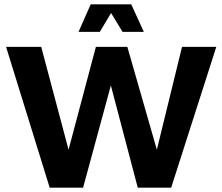

<svg xmlns="http://www.w3.org/2000/svg" viewBox="-20 -865 1025 885"><path d="M398 -845H585L643 -718H545L492 -805L440 -718H342ZM8 -649H170L296 -175L422 -649H567L703 -175L819 -649H977L769 0H615L491 -471L363 0H209Z"/></svg>

Font: Play
Style: Bold
Weight: 700
Designer: Jonas Hecksher (Cyrillic expansion: Cyreal)
Foundry: Jonas Hecksher, Playtype, e-types AS
Version: Version 2.101; ttfautohint (v1.5.65-e2d9)